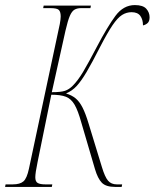

<svg xmlns="http://www.w3.org/2000/svg" viewBox="-43 -736 609 756"><path d="M-23 0 -21 -10H7Q36 -10 49.5 -22Q63 -34 71 -72L187 -616Q194 -646 195 -658Q196 -670 196 -671Q196 -689 189 -696.5Q182 -704 156 -704H127L129 -714H315L313 -704H276Q261 -704 250.5 -698Q240 -692 232 -673.5Q224 -655 215 -616L161 -373Q197 -373 213 -378.5Q229 -384 243 -398Q264 -419 284.5 -453.5Q305 -488 338 -551Q380 -631 411.5 -673.5Q443 -716 488 -716Q520 -716 533 -701.5Q546 -687 546 -668Q546 -652 538 -645Q530 -638 520 -636Q520 -659 509.5 -673.5Q499 -688 475 -688Q455 -688 437.5 -677Q420 -666 400 -636.5Q380 -607 351 -551Q320 -490 298.5 -453.5Q277 -417 259 -397.5Q241 -378 217 -368Q240 -361 255 -348.5Q270 -336 282 -312.5Q294 -289 306 -249L358 -79Q370 -39 382.5 -24.5Q395 -10 417 -10H438L436 0H411Q374 0 358 -16.5Q342 -33 331 -70L277 -254Q264 -301 250.5 -324Q237 -347 216.5 -355Q196 -363 159 -363L105 -98Q96 -55 96 -38Q96 -21 105.5 -15.5Q115 -10 136 -10H163L161 0Z"/></svg>

Font: Noto Serif Display ExtraCondensed Thin
Style: Italic
Weight: 100
Width: 2
Italic angle: -12°
Designer: Monotype Design Team
Foundry: Monotype Imaging Inc.
Version: Version 2.009